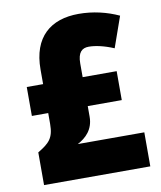

<svg xmlns="http://www.w3.org/2000/svg" viewBox="-82 -791 717 856"><g transform="rotate(-10 276.5 -362.5)"><path d="M332 -725C205 -725 122 -657 122 -510V-444H48V-313H122V-264C122 -198 99 -179 48 -148V0H529V-154H228C266 -174 301 -207 301 -265V-313H455V-444H301V-506C301 -557 321 -573 351 -573C380 -573 419 -565 464 -546L513 -685C459 -710 397 -725 332 -725Z"/></g></svg>

Font: Noto Sans Sinhala SemiCondensed Black
Style: Regular
Weight: 900
Width: 4
Designer: Jelle Bosma - Monotype Design Team
Foundry: Monotype Imaging Inc.
Version: Version 2.006